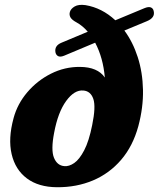

<svg xmlns="http://www.w3.org/2000/svg" viewBox="-20 -771 666 805"><path d="M560 -242Q537 -158 487.8 -100.8Q438.5 -43.5 369.8 -14.5Q301 14.5 219 14Q141.5 13.5 92.8 -23Q44 -59.5 28.8 -124.8Q13.5 -190 37 -276Q53 -335.5 94.5 -384.2Q136 -433 193.5 -462Q251 -491 315 -490.5Q389.5 -490 419.5 -446Q412.5 -528.5 379 -592L249 -537.5Q233 -531 224 -535.5Q215 -540 212.5 -551.5Q207.5 -579.5 238 -592L348 -638Q326.5 -663 301 -677Q281.5 -687.5 275.5 -698Q269.5 -708.5 273 -721Q277 -734.5 293.2 -744Q309.5 -753.5 338.5 -749.5Q407.5 -738 463.5 -686L585 -736.5Q603 -744 612.8 -739.8Q622.5 -735.5 624.5 -724Q631 -696.5 595.5 -682L501.5 -643Q537 -595 557.5 -531.5Q578 -468 579.5 -394.2Q581 -320.5 560 -242ZM249.5 -74.5Q269.5 -72.5 291.2 -87.5Q313 -102.5 333 -140.8Q353 -179 366.5 -246.5Q382.5 -324 371.2 -356.5Q360 -389 329.5 -391.5Q292 -395 257.5 -347.8Q223 -300.5 207 -214.5Q193 -142.5 206.2 -109.8Q219.5 -77 249.5 -74.5Z"/></svg>

Font: Fraunces 9pt S100
Style: Bold Italic
Weight: 700
Italic angle: -16°
Version: Version 1.000; ttfautohint (v1.8.3)